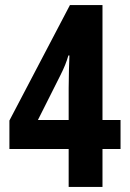

<svg xmlns="http://www.w3.org/2000/svg" viewBox="-20 -735 510 755"><path d="M17 -149H250V0H383V-149H454V-263H383V-715H255L17 -261ZM250 -387V-263H129L218 -440C233 -470 241 -490 249 -517H253C252 -502 250 -423 250 -387Z"/></svg>

Font: Noto Sans Oriya ExtCond Bold
Style: Bold
Weight: 700
Width: 2
Designer: Amélie Bonet and Sol Matas
Foundry: Google LLC
Version: Version 2.006